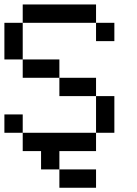

<svg xmlns="http://www.w3.org/2000/svg" viewBox="-20 -687 623 873"><path d="M0 -83.3V-166.7H83.3V-83.3ZM0 -416.7V-583.3H83.3V-416.7ZM166.7 0H83.3V-83.3H416.7V0H250V83.3H166.7ZM500 -83.3H416.7V-250H500ZM500 -583.3V-500H416.7V-583.3ZM83.3 -416.7H250V-333.3H83.3ZM83.3 -583.3V-666.7H416.7V-583.3ZM250 83.3H416.7V166.7H250ZM250 -333.3H416.7V-250H250Z"/></svg>

Font: Galmuri11 Regular
Style: Regular
Weight: 400
Designer: Minseo Lee (Quiple)
Version: Version 2.356;hotconv 1.1.0;makeotfexe 2.6.0 DEVELOPMENT